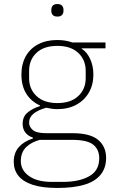

<svg xmlns="http://www.w3.org/2000/svg" viewBox="-20 -718 568 950"><path d="M505 63Q505 114 477 147.5Q449 181 395.5 196.5Q342 212 264 212Q188 212 140.5 196Q93 180 70.5 151Q48 122 48 83Q48 38 73.5 9.5Q99 -19 143 -33V-37Q117 -46 104.5 -63.5Q92 -81 92 -106Q92 -142 118 -162.5Q144 -183 178 -193V-196Q134 -216 110 -254.5Q86 -293 86 -349Q86 -401 107.5 -439.5Q129 -478 169 -499Q209 -520 263 -520Q284 -520 302.5 -517Q321 -514 337 -508H502V-479H384V-477Q410 -461 426 -426.5Q442 -392 442 -349Q442 -298 419.5 -259.5Q397 -221 357 -199.5Q317 -178 264 -178Q249 -178 236 -180Q223 -182 209 -185Q169 -174 146.5 -156Q124 -138 124 -111Q124 -90 142.5 -74.5Q161 -59 209 -59H338Q426 -59 465.5 -26Q505 7 505 63ZM264 -208Q330 -208 367 -242.5Q404 -277 404 -331V-367Q404 -422 367 -456.5Q330 -491 264 -491Q197 -491 160.5 -456.5Q124 -422 124 -367V-331Q124 -277 161 -242.5Q198 -208 264 -208ZM471 65Q471 22 441.5 -2Q412 -26 336 -26H177Q135 -15 109 10.5Q83 36 83 79Q83 124 123.5 153Q164 182 236 182H291Q372 182 421.5 154Q471 126 471 65ZM264 -636Q248 -636 241 -644Q234 -652 234 -663V-671Q234 -682 241 -690Q248 -698 264 -698Q280 -698 287 -690Q294 -682 294 -671V-663Q294 -652 287 -644Q280 -636 264 -636Z"/></svg>

Font: IBM Plex Sans ExtraLight
Style: Regular
Weight: 250
Designer: Mike Abbink, Paul van der Laan, Pieter van Rosmalen
Foundry: Bold Monday
Version: Version 3.201